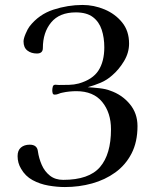

<svg xmlns="http://www.w3.org/2000/svg" viewBox="-20 -754 630 775"><path d="M535 -245Q535 -181 511 -134.5Q487 -88 445.5 -58Q404 -28 351.5 -13.5Q299 1 242 1Q210 1 175.5 -5Q141 -11 111.5 -27Q82 -43 65 -73Q51 -96 51 -124Q51 -147 64.5 -158.5Q78 -170 100 -170Q130 -170 133 -143Q137 -115 148.5 -88.5Q160 -62 181.5 -45Q203 -28 235 -28Q339 -28 383.5 -79.5Q428 -131 428 -232Q428 -299 392.5 -342.5Q357 -386 288 -386Q275 -386 260 -384.5Q245 -383 232 -380Q225 -379 217 -375.5Q209 -372 201 -372Q194 -372 192.5 -378Q191 -384 191 -389Q191 -396 193 -404Q195 -412 204 -412Q207 -412 210.5 -411.5Q214 -411 218 -411Q238 -411 258.5 -411.5Q279 -412 298 -417Q354 -433 377.5 -469.5Q401 -506 401 -563Q401 -602 390.5 -634Q380 -666 355 -685Q330 -704 286 -704Q220 -704 186.5 -663.5Q153 -623 153 -560Q153 -538 129 -538Q106 -538 90.5 -550Q75 -562 75 -587Q75 -598 83.5 -618Q92 -638 99 -647Q137 -696 195.5 -715Q254 -734 313 -734Q359 -734 402 -716Q445 -698 473 -663.5Q501 -629 501 -578Q501 -541 480.5 -507Q460 -473 433 -450Q412 -431 386 -420Q360 -409 334 -402Q353 -401 380.5 -398Q408 -395 425 -388Q472 -372 503.5 -334.5Q535 -297 535 -245Z"/></svg>

Font: Kaisei Opti
Style: Regular
Weight: 400
Designer: Font-Kai, 金井和夫
Foundry: KAZUO KANAI
Version: Version 5.003